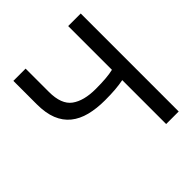

<svg xmlns="http://www.w3.org/2000/svg" viewBox="-180 -783 909 909"><g transform="rotate(-45 275.0 -328.0)"><path d="M500 0V-656H416V-363Q395 -358 366 -355.5Q337 -353 298 -353Q218 -353 174.5 -385Q131 -417 131 -500V-656H49V-500Q49 -440 65.5 -399Q82 -358 113.5 -332.5Q145 -307 190 -295.5Q235 -284 291 -284Q331 -284 361 -286.5Q391 -289 416 -294V0Z"/></g></svg>

Font: Codetta
Style: Regular
Weight: 400
Italic angle: -11°
Designer: Ulrich Proeller
Foundry: PROSA GmbH
Version: Version 2.00;September 29, 2018;FontCreator 11.5.0.2427 64-b